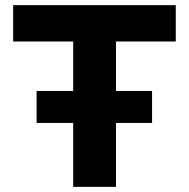

<svg xmlns="http://www.w3.org/2000/svg" viewBox="-20 -725 734 745"><path d="M264 0V-564H31V-705H662V-564H430V0ZM122 -248V-372H570V-248Z"/></svg>

Font: Nunito Sans 6pt ExtraBold
Style: Regular
Weight: 800
Version: Version 3.101;gftools[0.9.27]